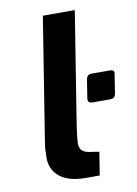

<svg xmlns="http://www.w3.org/2000/svg" viewBox="-86 -820 624 876"><g transform="rotate(-10 226.0 -381.5)"><path d="M79 -120Q79 -161 83 -186L175 -763H323L239 -237Q231 -177 231 -164Q231 -138 243.5 -127Q256 -116 283 -113L321 -107L304 0H240Q162 0 120.5 -32.5Q79 -65 79 -120ZM309 -354 323 -443Q325 -453 331 -458.5Q337 -464 347 -464H433Q456 -464 451 -443L437 -354Q433 -334 413 -334H327Q318 -334 313 -339.5Q308 -345 309 -354Z"/></g></svg>

Font: Exo
Style: Bold Italic
Weight: 700
Italic angle: -9°
Designer: Natanael Gama
Foundry: Natanael Gama
Version: Version 1.500; ttfautohint (v1.6)